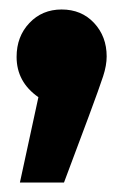

<svg xmlns="http://www.w3.org/2000/svg" viewBox="-20 -202 260 405"><path d="M205 -83Q205 -64 197.5 -41Q190 -18 167 44L115 183H22L61 3Q15 -29 15 -82Q15 -125 42 -153.5Q69 -182 110 -182Q152 -182 178.5 -153.5Q205 -125 205 -83Z"/></svg>

Font: Fira Sans Extra Condensed Black
Style: Regular
Weight: 900
Width: 1
Designer: Carrois Corporate & Edenspiekermann AG
Foundry: Carrois Corporate GbR & Edenspiekermann AG
Version: Version 4.203